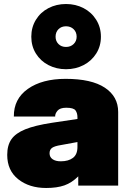

<svg xmlns="http://www.w3.org/2000/svg" viewBox="-20 -925 637 957"><path d="M370 -46Q338 -14 301 -1Q264 12 210 12Q126 12 71 -31.5Q16 -75 16 -153Q16 -201 37 -231Q58 -261 106 -280.5Q154 -300 239 -313L366 -332V-341Q366 -361 356.5 -374.5Q347 -388 310 -388Q279 -388 266.5 -373Q254 -358 255 -344H49Q48 -432 119 -482Q190 -532 307 -532Q436 -532 502.5 -488Q569 -444 569 -367V0H370ZM283 -121Q321 -121 343.5 -138Q366 -155 366 -192V-217L284 -202Q252 -197 239.5 -188Q227 -179 227 -161Q227 -142 242 -131.5Q257 -121 283 -121ZM136 -742Q136 -789 159 -826.5Q182 -864 221.5 -884.5Q261 -905 309 -905Q357 -905 396.5 -884.5Q436 -864 459.5 -826.5Q483 -789 483 -742Q483 -695 459.5 -658Q436 -621 396.5 -600.5Q357 -580 309 -580Q261 -580 221.5 -600.5Q182 -621 159 -658Q136 -695 136 -742ZM309 -691Q332 -691 347 -705.5Q362 -720 362 -742Q362 -765 347 -779.5Q332 -794 309 -794Q286 -794 271.5 -779.5Q257 -765 257 -742Q257 -720 271.5 -705.5Q286 -691 309 -691Z"/></svg>

Font: Aspekta 1000
Style: Regular
Weight: 1000
Designer: Ivo Dolenc
Version: Version 2.000